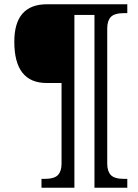

<svg xmlns="http://www.w3.org/2000/svg" viewBox="-20 -780 657 911"><path d="M428.2 -709H333V110.8H176.8V68.8H189.9Q238.3 68.8 255.1 50.3Q272 31.7 272 -2.9V-386.2H201.2Q47.9 -386.2 47.9 -582Q47.9 -759.8 203.1 -759.8H584V-717.8H570.8Q522.9 -717.8 505.9 -699.5Q488.8 -681.2 488.8 -646V-2.9Q488.8 32.2 505.9 50.5Q522.9 68.8 570.8 68.8H584V110.8H428.2Z"/></svg>

Font: Droid Serif
Style: Italic
Weight: 400
Italic angle: -12°
Designer: Monotype Design team
Foundry: Monotype Imaging Inc.
Version: Version 1.03